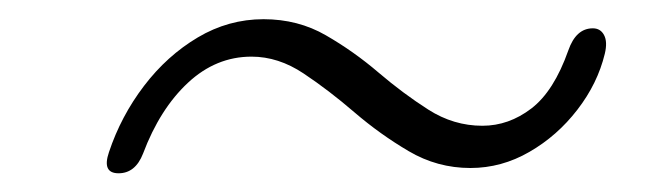

<svg xmlns="http://www.w3.org/2000/svg" viewBox="-20 -451 679 200"><path d="M470 -276Q435.5 -276 405.8 -293.5Q376 -311 349.2 -334Q322.5 -357 296.2 -374.5Q270 -392 242 -392Q205 -392 175.8 -364.8Q146.5 -337.5 129 -291Q121 -270.5 103.5 -270.5Q86 -270.5 93.5 -292.5Q106 -330 130 -361.5Q154 -393 186 -412Q218 -431 254.5 -431Q290.5 -431 319.5 -414.2Q348.5 -397.5 374.2 -375.5Q400 -353.5 426.2 -336.8Q452.5 -320 482.5 -320Q510 -320 533.5 -338Q557 -356 572 -398.5Q580 -421.5 597.5 -421.5Q605.5 -421.5 609.2 -414.5Q613 -407.5 610 -395Q602.5 -364 581.5 -336.8Q560.5 -309.5 531.5 -292.8Q502.5 -276 470 -276Z"/></svg>

Font: Fraunces 9pt SuperSoft Thin
Style: Italic
Weight: 100
Italic angle: -16°
Version: Version 1.000;[0bf87f6ff]